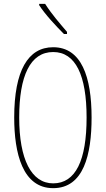

<svg xmlns="http://www.w3.org/2000/svg" viewBox="-20 -970 551 1000"><path d="M215 -950H184V-943C217 -892 275 -831 313 -793H329V-804C290 -850 250 -895 215 -950ZM457 -358C457 -570 404 -724 257 -724C126 -724 54 -602 54 -358C54 -173 97 10 257 10C416 10 457 -165 457 -358ZM80 -358C80 -574 137 -699 257 -699C374 -699 431 -577 431 -358C431 -135 374 -15 257 -15C143 -15 80 -141 80 -358Z"/></svg>

Font: Noto Sans Tamil ExtraCondensed Thin
Style: Regular
Weight: 100
Width: 2
Designer: Jelle Bosma - Monotype Design Team
Foundry: Monotype Imaging Inc.
Version: Version 2.004